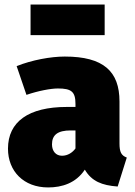

<svg xmlns="http://www.w3.org/2000/svg" viewBox="-20 -802 591 842"><path d="M439 -648V-782H114V-648ZM504 -173V-357C504 -489 434 -554 264 -554C203 -554 120 -539 53 -512L96 -386C149 -404 203 -414 234 -414C293 -414 311 -400 311 -346V-333H273C105 -333 15 -268 15 -150C15 -51 84 20 191 20C252 20 313 1 352 -58C382 -7 427 11 496 16L536 -111C512 -120 504 -135 504 -173ZM252 -119C225 -119 208 -139 208 -169C208 -211 234 -230 290 -230H311V-151C298 -133 277 -119 252 -119Z"/></svg>

Font: Fira Sans Heavy
Style: Regular
Weight: 900
Designer: bBox Type GmbH & Carrois Corporate GbR & Edenspiekermann AG
Foundry: bBox Type GmbH & Carrois Corporate GbR & Edenspiekermann AG
Version: Version 4.300;PS 004.300;hotconv 1.0.88;makeotf.lib2.5.64775